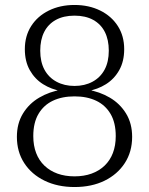

<svg xmlns="http://www.w3.org/2000/svg" viewBox="-20 -743 600 773"><path d="M280 -33Q318 -33 348.5 -44Q379 -55 401 -76Q423 -97 434.5 -127Q446 -157 446 -195Q446 -249 425 -284.5Q404 -320 367 -337.5Q330 -355 280 -355Q230 -355 193 -337.5Q156 -320 135 -284.5Q114 -249 114 -195Q114 -157 125.5 -127Q137 -97 159 -76Q181 -55 211.5 -44Q242 -33 280 -33ZM280 -397Q321 -397 352.5 -414Q384 -431 401 -462.5Q418 -494 418 -539Q418 -583 402 -614.5Q386 -646 355 -663Q324 -680 280 -680Q236 -680 205 -663Q174 -646 158 -614.5Q142 -583 142 -539Q142 -494 159 -462.5Q176 -431 207.5 -414Q239 -397 280 -397ZM280 -723Q338 -723 383.5 -700.5Q429 -678 454.5 -638Q480 -598 480 -545Q480 -496 460 -460.5Q440 -425 406.5 -404Q373 -383 332 -376L349 -389V-368L332 -382Q381 -374 422 -350Q463 -326 487.5 -286Q512 -246 512 -192Q512 -132 482.5 -86.5Q453 -41 401 -15.5Q349 10 280 10Q212 10 159.5 -15.5Q107 -41 77.5 -86.5Q48 -132 48 -192Q48 -246 72.5 -286Q97 -326 138 -350Q179 -374 228 -382L211 -368V-389L228 -376Q187 -383 153.5 -404Q120 -425 100 -460.5Q80 -496 80 -545Q80 -598 105.5 -638Q131 -678 176.5 -700.5Q222 -723 280 -723Z"/></svg>

Font: Roboto Serif 20pt ExtraLight
Style: Regular
Weight: 250
Version: Version 1.008